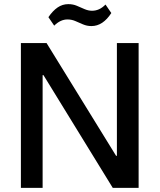

<svg xmlns="http://www.w3.org/2000/svg" viewBox="-20 -908 771 928"><path d="M650 -700V0H525L190 -545H186V0H81V-700H205L541 -155H545V-700ZM214 -825Q235 -856 258.5 -872Q282 -888 310 -888Q333 -888 351.5 -880Q370 -872 388.5 -864Q407 -856 425 -856Q442 -856 458 -863Q474 -870 490 -886L518 -845Q498 -814 474 -798Q450 -782 422 -782Q400 -782 380.5 -790.5Q361 -799 343.5 -806.5Q326 -814 306 -814Q289 -814 273 -806.5Q257 -799 242 -784Z"/></svg>

Font: Pathway Extreme 8pt Thin 12pt Medium
Style: Regular
Weight: 500
Version: Version 1.001;gftools[0.9.26]